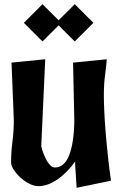

<svg xmlns="http://www.w3.org/2000/svg" viewBox="-20 -876 575 917"><path d="M33 -100Q33 -151 39.5 -200.5Q46 -250 46 -304L35 -577L196 -593L177 -177Q187 -137 205 -106.5Q223 -76 242 -76Q287 -76 310 -134Q333 -192 335 -296L329 -577L490 -593Q488 -564 482 -519Q476 -474 476 -421Q476 -393 478 -346.5Q480 -300 484.5 -245Q489 -190 495.5 -129.5Q502 -69 510 -13L346 21L339 -88V-105Q300 -50 253.5 -18.5Q207 13 164 13Q142 13 119 1Q96 -11 77 -28.5Q58 -46 45.5 -65.5Q33 -85 33 -100ZM94 -767 183 -856 260 -779 337 -856 426 -767 337 -678 260 -755 183 -678Z"/></svg>

Font: Trickster
Style: Regular
Weight: 400
Designer: Jean-Baptiste Morizot
Foundry: Jean-Baptiste Morizot
Version: Version 2.000;PS 2.0;hotconv 1.0.88;makeotf.lib2.5.647800